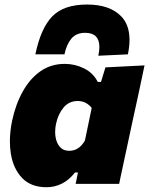

<svg xmlns="http://www.w3.org/2000/svg" viewBox="-20 -790 641 825"><path d="M305 0Q306.5 -6 307.5 -12L315 -49H302.5Q276.5 -16 245.5 -0.8Q214.5 14.5 180 14.5Q113 14.5 75 -25.2Q37 -65 26.5 -130Q22.5 -156 22.5 -183Q22.5 -225 32 -271Q47 -341.5 77.8 -396.8Q108.5 -452 153.8 -483.8Q199 -515.5 258 -515.5Q302.5 -515.5 341.8 -495.8Q381 -476 400 -438H414L433 -500.5L601 -509Q587.5 -446 575 -386Q562 -325.5 548.5 -264.5L496.5 -22Q494 -11 492 0ZM277.5 -142Q320 -142 345 -186.5L374 -326Q364.5 -339 349.2 -347.5Q334 -356 314 -356Q276.5 -356 253 -327.8Q229.5 -299.5 220.5 -257Q217 -240 217 -223.5Q217 -213 218.5 -202.5Q222.5 -176 237 -159Q251.5 -142 277.5 -142ZM402.5 -550.5Q407 -571.5 407 -588Q407 -649 346 -649Q307 -649 286.2 -623.5Q265.5 -598 257 -556.5H132Q155 -668 204.2 -719.2Q253.5 -770.5 354 -770.5Q453.5 -770.5 502.5 -718Q536.5 -681.5 536.5 -618.5Q536.5 -590 529.5 -556.5Z"/></svg>

Font: Heraclito ExtraBold
Style: Italic
Weight: 800
Italic angle: -12°
Designer: Kostas Bartsokas (font) & Cristiano Sobral (main changes)
Foundry: Kostas Bartsokas (font) & Cristiano Sobral (main changes)
Version: Version 1.00;July 8, 2020;FontCreator 13.0.0.2655 64-bit